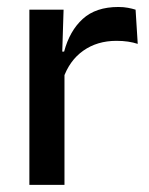

<svg xmlns="http://www.w3.org/2000/svg" viewBox="-20 -516 417 536"><path d="M156 -295.5 135 -372H159Q174.5 -430 211 -463.2Q247.5 -496.5 310.5 -496.5Q325.5 -496.5 337.2 -494.2Q349 -492 358.5 -489L364.5 -393.5Q352.5 -397.5 337.5 -399.8Q322.5 -402 305 -402Q251.5 -402 212.5 -374.5Q173.5 -347 156 -295.5ZM62 0V-489H157.5L153 -346.5L160 -339.5V0Z"/></svg>

Font: Anek Latin Medium Medium
Style: Regular
Weight: 500
Version: Version 1.003